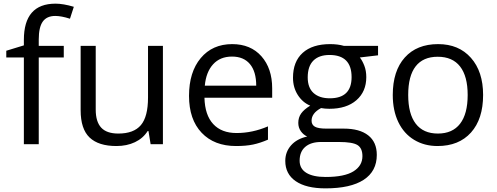

<svg xmlns="http://www.w3.org/2000/svg" viewBox="-20 -785 2706 1045"><path d="M327.1 -472.2H190.9V0H109.9V-472.2H14.2V-508.8L109.9 -538.1V-567.9Q109.9 -765.1 282.2 -765.1Q324.7 -765.1 381.8 -748L360.8 -683.1Q314 -698.2 280.8 -698.2Q234.9 -698.2 212.9 -667.7Q190.9 -637.2 190.9 -569.8V-535.2H327.1Z M501 -535.2V-188Q501 -122.6 530.8 -90.3Q560.5 -58.1 624 -58.1Q708 -58.1 746.8 -104Q785.6 -149.9 785.6 -253.9V-535.2H866.7V0H799.8L788.1 -71.8H783.7Q758.8 -32.2 714.6 -11.2Q670.4 9.8 613.8 9.8Q516.1 9.8 467.5 -36.6Q418.9 -83 418.9 -185.1V-535.2Z M1264.6 9.8Q1146 9.8 1077.4 -62.5Q1008.8 -134.8 1008.8 -263.2Q1008.8 -392.6 1072.5 -468.8Q1136.2 -544.9 1243.7 -544.9Q1344.2 -544.9 1402.8 -478.8Q1461.4 -412.6 1461.4 -304.2V-252.9H1092.8Q1095.2 -158.7 1140.4 -109.9Q1185.5 -61 1267.6 -61Q1354 -61 1438.5 -97.2V-24.9Q1395.5 -6.3 1357.2 1.7Q1318.8 9.8 1264.6 9.8ZM1242.7 -477.1Q1178.2 -477.1 1139.9 -435.1Q1101.6 -393.1 1094.7 -318.8H1374.5Q1374.5 -395.5 1340.3 -436.3Q1306.2 -477.1 1242.7 -477.1Z M2037.6 -535.2V-483.9L1938.5 -472.2Q1952.1 -455.1 1962.9 -427.5Q1973.6 -399.9 1973.6 -365.2Q1973.6 -286.6 1919.9 -239.7Q1866.2 -192.9 1772.5 -192.9Q1748.5 -192.9 1727.5 -196.8Q1675.8 -169.4 1675.8 -127.9Q1675.8 -106 1693.8 -95.5Q1711.9 -85 1755.9 -85H1850.6Q1937.5 -85 1984.1 -48.3Q2030.8 -11.7 2030.8 58.1Q2030.8 147 1959.5 193.6Q1888.2 240.2 1751.5 240.2Q1646.5 240.2 1589.6 201.2Q1532.7 162.1 1532.7 90.8Q1532.7 42 1564 6.3Q1595.2 -29.3 1651.9 -42Q1631.3 -51.3 1617.4 -70.8Q1603.5 -90.3 1603.5 -116.2Q1603.5 -145.5 1619.1 -167.5Q1634.8 -189.5 1668.5 -210Q1627 -227.1 1600.8 -268.1Q1574.7 -309.1 1574.7 -361.8Q1574.7 -449.7 1627.4 -497.3Q1680.2 -544.9 1776.9 -544.9Q1818.8 -544.9 1852.5 -535.2ZM1610.8 89.8Q1610.8 133.3 1647.5 155.8Q1684.1 178.2 1752.4 178.2Q1854.5 178.2 1903.6 147.7Q1952.6 117.2 1952.6 64.9Q1952.6 21.5 1925.8 4.6Q1898.9 -12.2 1824.7 -12.2H1727.5Q1672.4 -12.2 1641.6 14.2Q1610.8 40.5 1610.8 89.8ZM1654.8 -363.8Q1654.8 -307.6 1686.5 -278.8Q1718.3 -250 1774.9 -250Q1893.6 -250 1893.6 -365.2Q1893.6 -485.8 1773.4 -485.8Q1716.3 -485.8 1685.5 -455.1Q1654.8 -424.3 1654.8 -363.8Z M2609.4 -268.1Q2609.4 -137.2 2543.5 -63.7Q2477.5 9.8 2361.3 9.8Q2289.6 9.8 2233.9 -23.9Q2178.2 -57.6 2147.9 -120.6Q2117.7 -183.6 2117.7 -268.1Q2117.7 -398.9 2183.1 -471.9Q2248.5 -544.9 2364.7 -544.9Q2477.1 -544.9 2543.2 -470.2Q2609.4 -395.5 2609.4 -268.1ZM2201.7 -268.1Q2201.7 -165.5 2242.7 -111.8Q2283.7 -58.1 2363.3 -58.1Q2442.9 -58.1 2484.1 -111.6Q2525.4 -165 2525.4 -268.1Q2525.4 -370.1 2484.1 -423.1Q2442.9 -476.1 2362.3 -476.1Q2282.7 -476.1 2242.2 -423.8Q2201.7 -371.6 2201.7 -268.1Z"/></svg>

Font: f1_56222 
Style: Regular
Weight: 400
Foundry: Ascender Corporation
Version: Version 1.10